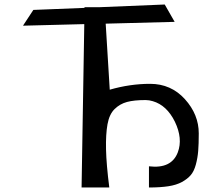

<svg xmlns="http://www.w3.org/2000/svg" viewBox="-20 -832 982 852"><path d="M646 -460Q739 -460 800.5 -392Q862 -324 862 -240Q862 -193 859.5 -162Q857 -131 849 -101.5Q841 -72 826.5 -55Q812 -38 787.5 -24.5Q763 -11 727 -5.5Q691 0 641 0V-94Q741 -82 769 -156Q792 -217 756 -292Q720 -365 658 -383Q642 -388 626 -388Q575 -388 543.5 -379.5Q512 -371 488.5 -348Q465 -325 457 -280.5Q449 -236 450.5 -169Q452 -102 465 0H342L354 -725L82 -718L128 -788L355 -797V-800H420L711 -812L755 -735L449 -727L467 -434Q557 -460 646 -460Z"/></svg>

Font: OpenDyslexic
Style: Regular
Weight: 400
Designer: Abbie Gonzalez
Version: Version 0.920;hotconv 1.0.109;makeotfexe 2.5.65596